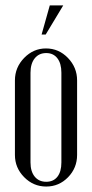

<svg xmlns="http://www.w3.org/2000/svg" viewBox="-20 -682 341 710"><path d="M148.9 -554.2H133.8L164.1 -662.1H213.9ZM149.9 -502.9Q197.3 -502.9 231.2 -467.8Q265.1 -432.6 265.1 -384.8V-108.9Q265.1 -61 231.7 -26.6Q198.2 7.8 150.9 7.8Q103.5 7.8 69.3 -26.9Q35.2 -61.5 35.2 -108.9V-384.8Q35.2 -432.6 69.3 -467.8Q103.5 -502.9 149.9 -502.9ZM150.9 -485.8Q124 -485.8 108.4 -466.3Q92.8 -446.8 92.8 -413.1V-81.1Q92.8 -47.9 108.4 -28.8Q124 -9.8 150.9 -9.8Q177.7 -9.8 192.4 -28.6Q207 -47.4 207 -81.1V-413.1Q207 -447.3 192.1 -466.6Q177.2 -485.8 150.9 -485.8Z"/></svg>

Font: Moniqa Narrow Heading
Style: Regular
Weight: 400
Width: 4
Designer: Rajesh Rajput
Foundry: Rajesh Rajput
Version: Version 1.000